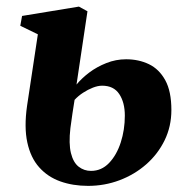

<svg xmlns="http://www.w3.org/2000/svg" viewBox="-20 -566 582 596"><path d="M253.5 11Q206 11 167 -3Q128 -17 101.5 -46.8Q75 -76.5 64.8 -123.8Q54.5 -171 64 -237.5L97.5 -459.5L43 -486L48.5 -516.5L225 -545.5L251.5 -531L217.5 -303.5Q233.5 -323 257 -340.8Q280.5 -358.5 310 -370.2Q339.5 -382 371.5 -382Q410.5 -382 442.2 -366.8Q474 -351.5 493 -317Q512 -282.5 512 -224.5Q512 -173.5 491 -130.5Q470 -87.5 433.8 -55.8Q397.5 -24 351 -6.5Q304.5 11 253.5 11ZM262.5 -35.5Q295 -35.5 318.5 -60Q342 -84.5 354.8 -123.8Q367.5 -163 367.5 -207Q367.5 -248 350.2 -274Q333 -300 297 -300Q284 -300 268.5 -294Q253 -288 238 -278.2Q223 -268.5 211.5 -256Q208 -236 205 -214.5Q202 -193 198.5 -168Q193 -120 200.2 -90.8Q207.5 -61.5 224.2 -48.5Q241 -35.5 262.5 -35.5Z"/></svg>

Font: Merriweather 72pt ExtraBold
Style: Italic
Weight: 800
Italic angle: -7.8°
Version: Version 2.101